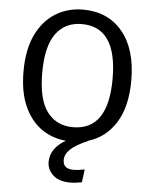

<svg xmlns="http://www.w3.org/2000/svg" viewBox="-61 -751 814 1033"><g transform="rotate(5 346.0 -234.5)"><path d="M357 232Q297 232 264.5 202.5Q232 173 232 131Q232 58 314 10Q239 3 181 -38Q123 -79 89 -155Q55 -231 55 -343Q55 -459 92.5 -538.5Q130 -618 196 -659.5Q262 -701 346 -701Q480 -701 558.5 -607Q637 -513 637 -344Q637 -201 582 -114.5Q527 -28 435 -1V0Q368 29 340 56Q312 83 312 114Q312 162 368 162Q395 162 429 155L420 225Q385 232 357 232ZM346 -66Q536 -66 536 -344Q536 -623 346 -623Q256 -623 206 -555Q156 -487 156 -343Q156 -199 206.5 -132.5Q257 -66 346 -66Z"/></g></svg>

Font: Trujillo
Style: Regular
Weight: 400
Designer: Fira Sans original fonts by bBox Type GmbH, Carrois Corporate GbR, & Edenspiekermann AG / Changes by Cristiano Sobral
Foundry: Fira Sans original fonts by bBox Type GmbH, Carrois Corporate GbR, & Edenspiekermann AG / Changes by Cristiano Sobral
Version: Version 4.301;October 17, 2021;FontCreator 14.0.0.2814 64-bi